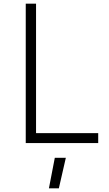

<svg xmlns="http://www.w3.org/2000/svg" viewBox="-20 -778 594 1044"><path d="M120 0ZM514 -54V0H120V-758H176V-54ZM278 80H338L300 246H246Z"/></svg>

Font: Biryani UltraLight
Style: Regular
Weight: 250
Designer: Dan Reynolds and Mathieu Réguer
Foundry: Dan Reynolds and Mathieu Réguer
Version: Version 1.003; ttfautohint (v1.1) -l 5 -r 5 -G 72 -x 0 -D la